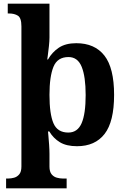

<svg xmlns="http://www.w3.org/2000/svg" viewBox="-20 -780 685 1040"><path d="M13 240V187H25Q40 187 56.5 182.5Q73 178 84.5 164Q96 150 96 122V-637Q96 -683 77 -695Q58 -707 29 -707H22V-760H248V-576Q248 -558 245 -530Q242 -502 239 -480Q236 -458 236 -458H240Q262 -497 298.5 -521.5Q335 -546 393 -546Q493 -546 545.5 -479Q598 -412 598 -266Q598 -121 546.5 -54.5Q495 12 397 12Q340 12 304.5 -9.5Q269 -31 247 -68H240Q240 -68 242 -46.5Q244 -25 246 3.5Q248 32 248 53V122Q248 150 259.5 164Q271 178 288 182.5Q305 187 319 187H341V240ZM350 -62Q400 -62 422 -112.5Q444 -163 444 -265Q444 -365 422.5 -418Q401 -471 351 -471Q291 -471 269.5 -418Q248 -365 248 -266Q248 -163 269.5 -112.5Q291 -62 350 -62Z"/></svg>

Font: Noto Serif Toto
Style: Bold
Weight: 700
Designer: Monotype Design Team
Foundry: Monotype Imaging Inc.
Version: Version 2.001; ttfautohint (v1.8.4.7-5d5b)